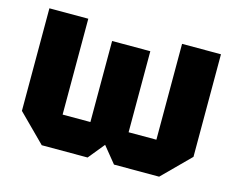

<svg xmlns="http://www.w3.org/2000/svg" viewBox="-83 -681 983 801"><g transform="rotate(15 408.5 -280.0)"><path d="M491 -496V-146H611V-560H779V-117L662 0H467L410 -70L353 0H155L38 -117V-560H206V-146H326V-496Z"/></g></svg>

Font: Tektur SemiCondensed
Style: Bold
Weight: 700
Width: 4
Designer: Adam Jagosz
Foundry: Adam Jagosz
Version: Version 1.005;gftools[0.9.30]